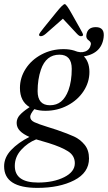

<svg xmlns="http://www.w3.org/2000/svg" viewBox="-56 -669 525 934"><path d="M-36 140Q-36 97 -2 61Q32 25 87 -3Q57 -16 41 -32.5Q25 -49 25 -71Q25 -92 39.5 -108.5Q54 -125 81 -143L88 -148Q41 -176 41 -241Q41 -291 69 -334.5Q97 -378 146 -404Q195 -430 253 -430Q311 -430 345 -401.5Q379 -373 379 -319Q379 -269 350.5 -225.5Q322 -182 272.5 -156Q223 -130 165 -130Q135 -130 111 -138Q91 -114 91 -101Q91 -84 111.5 -74.5Q132 -65 174 -52L221 -37Q276 -18 305 -4.5Q334 9 355.5 35Q377 61 377 102Q377 171 305 208Q233 245 126 245Q-36 245 -36 140ZM308 125Q308 88 275 67Q242 46 181 27L120 9Q79 25 47.5 59.5Q16 94 16 138Q16 219 129 219Q204 219 256 193Q308 167 308 125ZM277 -230Q293 -274 293 -334Q293 -403 233 -403Q168 -403 143 -330Q127 -283 127 -226Q127 -157 187 -157Q219 -157 241 -175Q263 -193 277 -230ZM134 -500Q134 -506 159.5 -537Q185 -568 217.5 -608.5Q250 -649 259 -649Q267 -649 292.5 -603Q318 -557 333 -531Q348 -505 348 -500Q348 -493 338 -493Q330 -492 318 -505L250 -578L167 -505Q153 -493 143 -493Q134 -493 134 -500ZM386 -453Q388 -464 375 -473Q362 -482 364 -498Q369 -537 410 -537Q455 -537 448 -486Q437 -404 340 -393L307 -422Q336 -410 358.5 -418.5Q381 -427 386 -453Z"/></svg>

Font: Unna
Style: Italic
Weight: 400
Italic angle: -8.05°
Designer: Jorge de Buen Unna
Foundry: Omnibus-Type
Version: Version 2.008